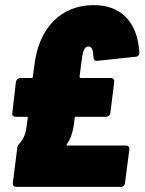

<svg xmlns="http://www.w3.org/2000/svg" viewBox="-20 -728 563 748"><path d="M241 -167C252 -182 263 -207 268 -245L271 -268C271 -271 273 -273 276 -273H393C402 -273 409 -279 410 -288L425 -409C426 -418 421 -424 412 -424H295C292 -424 290 -426 290 -429L297 -485C302 -527 308 -547 325 -547C338 -547 343 -533 344 -505C345 -495 350 -490 359 -491L509 -507C519 -508 524 -515 523 -525C515 -643 451 -711 338 -708C218 -705 132 -621 114 -475L108 -429C108 -426 105 -424 103 -424H59C50 -424 44 -418 42 -409L28 -288C26 -279 32 -273 40 -273H84C87 -273 89 -271 88 -268L85 -245C81 -212 76 -192 56 -169C50 -163 47 -157 47 -150L30 -15C29 -6 34 0 43 0H451C460 0 466 -6 467 -15L484 -146C485 -155 480 -161 471 -161H243C239 -161 238 -163 241 -167Z"/></svg>

Font: Barlow Condensed Black
Style: Italic
Weight: 900
Width: 3
Italic angle: -7°
Designer: Jeremy Tribby
Foundry: Tribby Type
Version: Version 1.422;hotconv 1.0.109;makeotfexe 2.5.65596